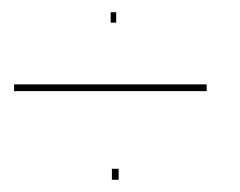

<svg xmlns="http://www.w3.org/2000/svg" viewBox="-20 -322 393 314"><path d="M161 -285V-302H170V-285ZM3 -173V-184H318V-173ZM163 -28V-46H174V-28Z"/></svg>

Font: Chathura Thin
Style: Regular
Weight: 250
Designer: Appaji Ambarisha Darbha
Foundry: Aditya Fonts
Version: Version 1.001 2016